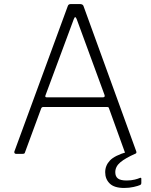

<svg xmlns="http://www.w3.org/2000/svg" viewBox="-20 -762 746 951"><path d="M59 0Q55 0 52.5 -3Q50 -6 51 -11L315 -730Q317 -737 321 -739.5Q325 -742 332 -742H375Q391 -742 394 -731L655 -12Q657 -7 654.5 -3.5Q652 0 647 0H612Q601 0 598 -9L520 -225Q519 -229 517 -230.5Q515 -232 510 -232H194Q187 -232 184 -225L104 -8Q103 -3 100 -1.5Q97 0 92 0H59ZM490 -280Q501 -280 498 -291L360 -667Q356 -677 352.5 -677Q349 -677 345 -666L205 -289Q202 -280 211 -280ZM501 91Q501 58 524.5 33Q548 8 611 -10L651 -1Q601 21 576 42Q551 63 551 91Q551 112 564 122Q577 132 607 132Q630 132 647.5 127.5Q665 123 671 120Q680 116 680 123V145Q680 151 675 154Q664 159 642 164Q620 169 595 169Q546 169 523.5 147Q501 125 501 91Z"/></svg>

Font: Libre Franklin Thin ExtraLight
Style: Regular
Weight: 250
Version: Version 3.000